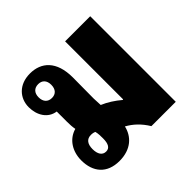

<svg xmlns="http://www.w3.org/2000/svg" viewBox="-146 -727 892 892"><g transform="rotate(-45 300.0 -281.0)"><path d="M383 0H543V-562H378V-181L375 -180C348 -203 317 -223 286 -236C285 -250 285 -264 284 -280L285 -418C285 -526 230 -572 157 -572C84 -572 42 -524 42 -465C42 -412 70 -366 120 -359V-291C120 -273 121 -257 124 -241C71 -226 40 -177 40 -118C40 -41 82 10 164 10C241 10 283 -33 295 -86C328 -68 358 -41 383 0ZM149 -419C123 -419 107 -436 107 -465C107 -494 123 -510 149 -510C174 -510 190 -494 190 -465C190 -435 174 -419 149 -419ZM151 -65C127 -65 114 -85 114 -118C114 -151 128 -170 155 -170C166 -170 174 -168 180 -165C184 -149 184 -134 184 -118C184 -84 174 -65 151 -65Z"/></g></svg>

Font: Noto Sans Thai Looped Condensed Black
Style: Regular
Weight: 900
Width: 3
Designer: Sasikarn Vongin, Ben Mitchell
Foundry: The Fontpad Ltd
Version: Version 1.001